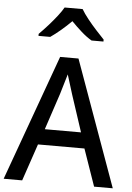

<svg xmlns="http://www.w3.org/2000/svg" viewBox="-67 -1108 795 1157"><g transform="rotate(5 331.0 -530.0)"><path d="M0 0 275 -761H386L660 0H547L469 -224H188L112 0ZM221 -319H440L367 -541L330 -660L294 -539ZM134 -876V-888Q163 -917 190.5 -948Q218 -979 240.5 -1008Q263 -1037 276 -1060H385Q400 -1034 425.5 -1002Q451 -970 478.5 -940Q506 -910 527 -888V-876H455Q424 -894 392 -922.5Q360 -951 330 -982Q299 -951 266.5 -923.5Q234 -896 205 -876Z"/></g></svg>

Font: Menbere
Style: Regular
Weight: 400
Designer: Aleme Tadesse
Foundry: Sorkin Type Co
Version: Version 1.000